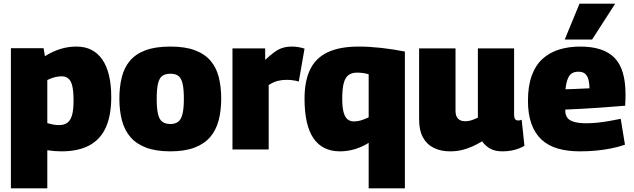

<svg xmlns="http://www.w3.org/2000/svg" viewBox="-20 -809 3430 1039"><path d="M39 210V-548H216L223 -505Q267 -532 308.5 -544.5Q350 -557 394 -557Q485 -557 533.5 -487Q582 -417 582 -283Q582 -185 553 -120Q524 -55 464 -22.5Q404 10 312 10Q295 10 275.5 8.5Q256 7 236 4V210ZM299 -132Q326 -132 343.5 -144Q361 -156 369.5 -185Q378 -214 378 -263Q378 -314 371.5 -342.5Q365 -371 350.5 -383.5Q336 -396 315 -396Q303 -396 290.5 -394Q278 -392 264.5 -387.5Q251 -383 236 -376V-143Q252 -138 268 -135Q284 -132 299 -132Z M626 -275Q626 -339 639 -391Q652 -443 683 -480Q714 -517 767.5 -537Q821 -557 902 -557Q982 -557 1035 -537Q1088 -517 1119.5 -480Q1151 -443 1164 -391Q1177 -339 1177 -275Q1177 -210 1163 -157Q1149 -104 1117 -67Q1085 -30 1032 -10Q979 10 902 10Q824 10 771 -10Q718 -30 686 -67Q654 -104 640 -157Q626 -210 626 -275ZM828 -275Q828 -222 835 -192Q842 -162 858.5 -150Q875 -138 902 -138Q928 -138 944 -150Q960 -162 967.5 -192Q975 -222 975 -275Q975 -327 968 -356.5Q961 -386 945.5 -398Q930 -410 902 -410Q874 -410 858 -398Q842 -386 835 -356.5Q828 -327 828 -275Z M1415 -547V-485Q1443 -511 1465 -527Q1487 -543 1509.5 -550Q1532 -557 1560 -557Q1575 -557 1592 -554.5Q1609 -552 1628 -546L1597 -368Q1579 -373 1561.5 -375Q1544 -377 1529 -377Q1507 -377 1484 -371.5Q1461 -366 1434 -349V0H1238V-547Z M2171 -530V210H1975V-36Q1938 -13 1899 -1.5Q1860 10 1820 10Q1725 10 1676.5 -60.5Q1628 -131 1628 -275Q1628 -372 1659 -434.5Q1690 -497 1755 -527Q1820 -557 1921 -557Q1977 -557 2041.5 -550Q2106 -543 2171 -530ZM1975 -407Q1959 -412 1943 -414Q1927 -416 1912 -416Q1885 -416 1867 -403.5Q1849 -391 1840.5 -360.5Q1832 -330 1832 -275Q1832 -230 1839 -203Q1846 -176 1860 -164Q1874 -152 1895 -152Q1908 -152 1920.5 -154.5Q1933 -157 1946.5 -162Q1960 -167 1975 -174Z M2415 10Q2366 10 2328 -8.5Q2290 -27 2269 -65Q2248 -103 2248 -162V-547H2445V-210Q2445 -180 2459 -166.5Q2473 -153 2496 -153Q2508 -153 2518.5 -155Q2529 -157 2540.5 -161.5Q2552 -166 2566 -172V-547H2762V-190Q2762 -178 2764.5 -170.5Q2767 -163 2772 -160Q2777 -157 2784 -157Q2794 -157 2803 -161L2818 -20Q2805 -12 2786.5 -5Q2768 2 2746 6Q2724 10 2699 10Q2659 10 2633 -4.5Q2607 -19 2589 -44Q2562 -28 2534 -15.5Q2506 -3 2477 3.5Q2448 10 2415 10Z M3118 10Q3051 10 2999 -5Q2947 -20 2911 -53Q2875 -86 2856 -138.5Q2837 -191 2837 -264Q2837 -343 2857.5 -399.5Q2878 -456 2916 -490.5Q2954 -525 3006 -541Q3058 -557 3120 -557Q3246 -557 3305.5 -496Q3365 -435 3365 -298Q3365 -287 3364.5 -269.5Q3364 -252 3363 -237Q3336 -235 3299.5 -232Q3263 -229 3220.5 -226Q3178 -223 3132 -220.5Q3086 -218 3039 -216Q3039 -214 3039 -212Q3039 -210 3039 -207Q3040 -186 3050.5 -171.5Q3061 -157 3086.5 -149.5Q3112 -142 3154 -142Q3181 -142 3211 -145Q3241 -148 3273.5 -153.5Q3306 -159 3339 -166L3362 -26Q3324 -13 3285.5 -5.5Q3247 2 3206 6Q3165 10 3118 10ZM3040 -326Q3058 -326 3076 -327Q3094 -328 3111.5 -328.5Q3129 -329 3144 -330Q3159 -331 3170 -331Q3169 -366 3162 -385.5Q3155 -405 3142 -413Q3129 -421 3109 -421Q3096 -421 3084.5 -417Q3073 -413 3064 -402.5Q3055 -392 3049 -373.5Q3043 -355 3040 -326ZM3036 -595 3116 -789H3309L3184 -595Z"/></svg>

Font: Georama ExtraBold
Style: Regular
Weight: 800
Designer: Jean-Baptiste Levee
Foundry: Production Type
Version: Version 1.001